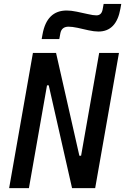

<svg xmlns="http://www.w3.org/2000/svg" viewBox="-20 -965 642 985"><path d="M349.6 0 230 -527.3H221.2L128.4 0H26.9L148.9 -693.4H267.6L387.2 -166H396L488.8 -693.4H590.3L468.3 0ZM193.8 -764.6 198.2 -789.1Q220.2 -911.1 322.3 -911.1Q344.7 -911.1 374 -905Q403.3 -898.9 431.2 -892.6Q458.5 -886.2 474.6 -886.2Q500.5 -886.2 506.3 -915.5L511.7 -944.8H602.1L597.7 -920.4Q577.1 -803.2 484.9 -803.2Q462.9 -803.2 434.1 -809.6Q405.3 -815.9 377.9 -822.3Q350.1 -828.1 332 -828.1Q295.9 -828.1 289.6 -793.9L284.2 -764.6Z"/></svg>

Font: CaskaydiaCove NFP
Style: Italic
Weight: 400
Italic angle: -10°
Designer: Aaron Bell
Foundry: Saja Typeworks
Version: Version 2111.001; VTT 6.35;Nerd Fonts 3.1.1